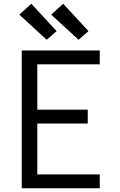

<svg xmlns="http://www.w3.org/2000/svg" viewBox="-20 -1004 640 1024"><path d="M96 0V-735H512V-661H179V-419H448V-345H179V-74H512V0ZM399 -792 253 -926 317 -984 452 -838ZM229 -792 83 -926 147 -984 282 -838Z"/></svg>

Font: Iosevka Mono
Style: Regular
Weight: 400
Designer: Belleve Invis
Foundry: Belleve Invis
Version: Version 11.1.1